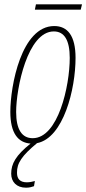

<svg xmlns="http://www.w3.org/2000/svg" viewBox="-20 -657 401 892"><path d="M142 -612H355L361 -637H147ZM101 215C118 215 129 211 138 208L142 184C131 187 118 190 105 190C74 190 59 175 59 146C58 101 82 66 152 8C275 -16 331 -243 331 -388C331 -491 294 -536 232 -536C79 -536 28 -258 28 -137C28 -38 64 6 122 10C53 65 32 104 32 150C32 188 57 215 101 215ZM132 -15C82 -15 55 -55 55 -137C55 -247 108 -511 230 -511C279 -511 304 -470 304 -388C304 -257 250 -15 132 -15Z"/></svg>

Font: Noto Sans ExtraCondensed Thin
Style: Italic
Weight: 100
Width: 2
Italic angle: -12°
Designer: Monotype Design Team
Foundry: Monotype Imaging Inc.
Version: Version 2.013